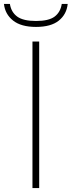

<svg xmlns="http://www.w3.org/2000/svg" viewBox="-56 -950 362 970"><path d="M108 0V-740H142V0ZM-36 -930H-6Q0.5 -888.5 31 -866.2Q61.5 -844 126 -844Q190.5 -844 220 -866.2Q249.5 -888.5 256 -930H286Q280.5 -877.5 241 -845.8Q201.5 -814 126 -814Q50.5 -814 10 -846.2Q-30.5 -878.5 -36 -930Z"/></svg>

Font: Encode Sans Expanded Thin
Style: Regular
Weight: 250
Width: 7
Designer: Multiple Designers
Foundry: Impallari Type
Version: Version 2.000